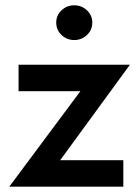

<svg xmlns="http://www.w3.org/2000/svg" viewBox="-20 -704 525 724"><path d="M192 -619Q192 -646 212 -665Q232 -684 260 -684Q288 -684 308 -665Q328 -646 328 -619Q328 -591 308 -572Q288 -553 260 -553Q232 -553 212 -572Q192 -591 192 -619ZM283 -360H50V-460H470L207 -100H445V0H15Z"/></svg>

Font: Jost* Medium
Style: Regular
Weight: 500
Version: Version 3.7